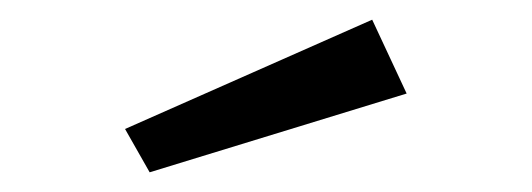

<svg xmlns="http://www.w3.org/2000/svg" viewBox="-20 -819 540 195"><path d="M393 -724 132 -644 107 -688 358 -799Z"/></svg>

Font: Kaisei Tokumin ExtraBold
Style: Regular
Weight: 800
Designer: Font-Kai, 金井和夫
Foundry: KAZUO KANAI
Version: Version 5.003